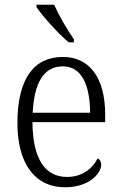

<svg xmlns="http://www.w3.org/2000/svg" viewBox="-20 -786 515 816"><path d="M272 -606H294V-619C267 -657 230 -721 210 -766H135V-756C158 -721 228 -642 272 -606ZM256 10C359 10 410 -49 410 -86C410 -100 403 -109 395 -113C374 -71 331 -34 265 -34C173 -34 119 -108 118 -267H427V-299C427 -456 360 -544 247 -544C124 -544 54 -451 54 -263C54 -89 130 10 256 10ZM363 -307H119C125 -431 164 -504 247 -504C327 -504 362 -425 363 -307Z"/></svg>

Font: Noto Serif Devanagari SemiCondensed Light
Style: Regular
Weight: 300
Width: 4
Designer: Universal Thirst, Indian Type Foundry and the Monotype Design Team
Foundry: Monotype Imaging Inc.
Version: Version 2.004